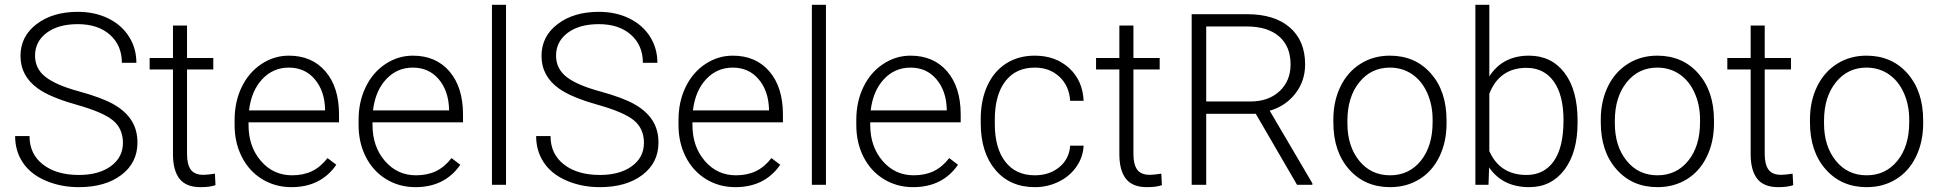

<svg xmlns="http://www.w3.org/2000/svg" viewBox="-20 -770 8078 800"><path d="M492.2 -174.8Q492.2 -233.9 450.7 -268.3Q409.2 -302.7 298.8 -333.7Q188.5 -364.7 137.7 -401.4Q65.4 -453.1 65.4 -537.1Q65.4 -618.7 132.6 -669.7Q199.7 -720.7 304.2 -720.7Q375 -720.7 430.9 -693.4Q486.8 -666 517.6 -617.2Q548.3 -568.4 548.3 -508.3H487.8Q487.8 -581.1 438 -625.2Q388.2 -669.4 304.2 -669.4Q222.7 -669.4 174.3 -633.1Q126 -596.7 126 -538.1Q126 -483.9 169.4 -449.7Q212.9 -415.5 308.6 -389.4Q404.3 -363.3 453.6 -335.2Q502.9 -307.1 527.8 -268.1Q552.7 -229 552.7 -175.8Q552.7 -91.8 485.6 -41Q418.5 9.8 308.6 9.8Q233.4 9.8 170.7 -17.1Q107.9 -43.9 75.4 -92.3Q43 -140.6 43 -203.1H103Q103 -127.9 159.2 -84.5Q215.3 -41 308.6 -41Q391.6 -41 441.9 -77.6Q492.2 -114.3 492.2 -174.8Z M759.3 -663.6V-528.3H868.7V-480.5H759.3V-128.4Q759.3 -84.5 775.1 -63Q791 -41.5 828.1 -41.5Q842.8 -41.5 875.5 -46.4L877.9 1.5Q855 9.8 815.4 9.8Q755.4 9.8 728 -25.1Q700.7 -60.1 700.7 -127.9V-480.5H603.5V-528.3H700.7V-663.6Z M1194.3 9.8Q1127 9.8 1072.5 -23.4Q1018.1 -56.6 987.8 -116Q957.5 -175.3 957.5 -249V-270Q957.5 -346.2 987.1 -407.2Q1016.6 -468.3 1069.3 -503.2Q1122.1 -538.1 1183.6 -538.1Q1279.8 -538.1 1336.2 -472.4Q1392.6 -406.7 1392.6 -293V-260.3H1015.6V-249Q1015.6 -159.2 1067.1 -99.4Q1118.7 -39.6 1196.8 -39.6Q1243.7 -39.6 1279.5 -56.6Q1315.4 -73.7 1344.7 -111.3L1381.3 -83.5Q1316.9 9.8 1194.3 9.8ZM1183.6 -488.3Q1117.7 -488.3 1072.5 -439.9Q1027.3 -391.6 1017.6 -310.1H1334.5V-316.4Q1332 -392.6 1291 -440.4Q1250 -488.3 1183.6 -488.3Z M1710.9 9.8Q1643.6 9.8 1589.1 -23.4Q1534.7 -56.6 1504.4 -116Q1474.1 -175.3 1474.1 -249V-270Q1474.1 -346.2 1503.7 -407.2Q1533.2 -468.3 1585.9 -503.2Q1638.7 -538.1 1700.2 -538.1Q1796.4 -538.1 1852.8 -472.4Q1909.2 -406.7 1909.2 -293V-260.3H1532.2V-249Q1532.2 -159.2 1583.7 -99.4Q1635.3 -39.6 1713.4 -39.6Q1760.3 -39.6 1796.1 -56.6Q1832 -73.7 1861.3 -111.3L1897.9 -83.5Q1833.5 9.8 1710.9 9.8ZM1700.2 -488.3Q1634.3 -488.3 1589.1 -439.9Q1543.9 -391.6 1534.2 -310.1H1851.1V-316.4Q1848.6 -392.6 1807.6 -440.4Q1766.6 -488.3 1700.2 -488.3Z M2088.4 0H2029.8V-750H2088.4Z M2663.1 -174.8Q2663.1 -233.9 2621.6 -268.3Q2580.1 -302.7 2469.7 -333.7Q2359.4 -364.7 2308.6 -401.4Q2236.3 -453.1 2236.3 -537.1Q2236.3 -618.7 2303.5 -669.7Q2370.6 -720.7 2475.1 -720.7Q2545.9 -720.7 2601.8 -693.4Q2657.7 -666 2688.5 -617.2Q2719.2 -568.4 2719.2 -508.3H2658.7Q2658.7 -581.1 2608.9 -625.2Q2559.1 -669.4 2475.1 -669.4Q2393.6 -669.4 2345.2 -633.1Q2296.9 -596.7 2296.9 -538.1Q2296.9 -483.9 2340.3 -449.7Q2383.8 -415.5 2479.5 -389.4Q2575.2 -363.3 2624.5 -335.2Q2673.8 -307.1 2698.7 -268.1Q2723.6 -229 2723.6 -175.8Q2723.6 -91.8 2656.5 -41Q2589.4 9.8 2479.5 9.8Q2404.3 9.8 2341.6 -17.1Q2278.8 -43.9 2246.3 -92.3Q2213.9 -140.6 2213.9 -203.1H2273.9Q2273.9 -127.9 2330.1 -84.5Q2386.2 -41 2479.5 -41Q2562.5 -41 2612.8 -77.6Q2663.1 -114.3 2663.1 -174.8Z M3043.9 9.8Q2976.6 9.8 2922.1 -23.4Q2867.7 -56.6 2837.4 -116Q2807.1 -175.3 2807.1 -249V-270Q2807.1 -346.2 2836.7 -407.2Q2866.2 -468.3 2918.9 -503.2Q2971.7 -538.1 3033.2 -538.1Q3129.4 -538.1 3185.8 -472.4Q3242.2 -406.7 3242.2 -293V-260.3H2865.2V-249Q2865.2 -159.2 2916.7 -99.4Q2968.3 -39.6 3046.4 -39.6Q3093.3 -39.6 3129.2 -56.6Q3165 -73.7 3194.3 -111.3L3231 -83.5Q3166.5 9.8 3043.9 9.8ZM3033.2 -488.3Q2967.3 -488.3 2922.1 -439.9Q2877 -391.6 2867.2 -310.1H3184.1V-316.4Q3181.6 -392.6 3140.6 -440.4Q3099.6 -488.3 3033.2 -488.3Z M3421.4 0H3362.8V-750H3421.4Z M3784.7 9.8Q3717.3 9.8 3662.8 -23.4Q3608.4 -56.6 3578.1 -116Q3547.9 -175.3 3547.9 -249V-270Q3547.9 -346.2 3577.4 -407.2Q3606.9 -468.3 3659.7 -503.2Q3712.4 -538.1 3773.9 -538.1Q3870.1 -538.1 3926.5 -472.4Q3982.9 -406.7 3982.9 -293V-260.3H3606V-249Q3606 -159.2 3657.5 -99.4Q3709 -39.6 3787.1 -39.6Q3834 -39.6 3869.9 -56.6Q3905.8 -73.7 3935.1 -111.3L3971.7 -83.5Q3907.2 9.8 3784.7 9.8ZM3773.9 -488.3Q3708 -488.3 3662.8 -439.9Q3617.7 -391.6 3607.9 -310.1H3924.8V-316.4Q3922.4 -392.6 3881.3 -440.4Q3840.3 -488.3 3773.9 -488.3Z M4292 -39.6Q4353 -39.6 4394.3 -74Q4435.5 -108.4 4439 -163.1H4495.1Q4492.7 -114.7 4464.8 -75Q4437 -35.2 4390.9 -12.7Q4344.7 9.8 4292 9.8Q4188 9.8 4127.2 -62.5Q4066.4 -134.8 4066.4 -256.8V-274.4Q4066.4 -352.5 4093.8 -412.6Q4121.1 -472.7 4172.1 -505.4Q4223.1 -538.1 4291.5 -538.1Q4378.4 -538.1 4434.8 -486.3Q4491.2 -434.6 4495.1 -350.1H4439Q4435.1 -412.1 4394.3 -450.2Q4353.5 -488.3 4291.5 -488.3Q4212.4 -488.3 4168.7 -431.2Q4125 -374 4125 -271V-253.9Q4125 -152.8 4168.7 -96.2Q4212.4 -39.6 4292 -39.6Z M4702.6 -663.6V-528.3H4812V-480.5H4702.6V-128.4Q4702.6 -84.5 4718.5 -63Q4734.4 -41.5 4771.5 -41.5Q4786.1 -41.5 4818.8 -46.4L4821.3 1.5Q4798.3 9.8 4758.8 9.8Q4698.7 9.8 4671.4 -25.1Q4644 -60.1 4644 -127.9V-480.5H4546.9V-528.3H4644V-663.6Z M5212.4 -295.9H5005.9V0H4945.3V-710.9H5176.3Q5290 -710.9 5354 -655.8Q5418 -600.6 5418 -501.5Q5418 -433.1 5377.9 -380.9Q5337.9 -328.6 5270.5 -308.6L5448.2 -6.3V0H5384.3ZM5005.9 -347.2H5189.9Q5265.6 -347.2 5311.5 -390.1Q5357.4 -433.1 5357.4 -501.5Q5357.4 -576.7 5309.6 -618.2Q5261.7 -659.7 5175.3 -659.7H5005.9Z M5535.6 -272Q5535.6 -348.1 5565.2 -409.2Q5594.7 -470.2 5648.7 -504.2Q5702.6 -538.1 5771 -538.1Q5876.5 -538.1 5941.9 -464.1Q6007.3 -390.1 6007.3 -268.1V-255.9Q6007.3 -179.2 5977.8 -117.9Q5948.2 -56.6 5894.5 -23.4Q5840.8 9.8 5772 9.8Q5667 9.8 5601.3 -64.2Q5535.6 -138.2 5535.6 -260.3ZM5594.2 -255.9Q5594.2 -161.1 5643.3 -100.3Q5692.4 -39.6 5772 -39.6Q5851.1 -39.6 5900.1 -100.3Q5949.2 -161.1 5949.2 -260.7V-272Q5949.2 -332.5 5926.8 -382.8Q5904.3 -433.1 5863.8 -460.7Q5823.2 -488.3 5771 -488.3Q5692.9 -488.3 5643.6 -427Q5594.2 -365.7 5594.2 -266.6Z M6553.2 -258.8Q6553.2 -135.3 6498.5 -62.7Q6443.8 9.8 6351.6 9.8Q6241.2 9.8 6184.6 -72.3L6182.1 0H6127.4V-750H6185.5V-451.7Q6241.2 -538.1 6350.6 -538.1Q6444.3 -538.1 6498.8 -466.6Q6553.2 -395 6553.2 -267.6ZM6494.6 -269Q6494.6 -373.5 6454.1 -430.4Q6413.6 -487.3 6339.8 -487.3Q6283.7 -487.3 6244.6 -459.7Q6205.6 -432.1 6185.5 -378.9V-140.6Q6229.5 -41 6340.8 -41Q6413.1 -41 6453.9 -98.1Q6494.6 -155.3 6494.6 -269Z M6649.9 -272Q6649.9 -348.1 6679.4 -409.2Q6709 -470.2 6762.9 -504.2Q6816.9 -538.1 6885.3 -538.1Q6990.7 -538.1 7056.2 -464.1Q7121.6 -390.1 7121.6 -268.1V-255.9Q7121.6 -179.2 7092 -117.9Q7062.5 -56.6 7008.8 -23.4Q6955.1 9.8 6886.2 9.8Q6781.2 9.8 6715.6 -64.2Q6649.9 -138.2 6649.9 -260.3ZM6708.5 -255.9Q6708.5 -161.1 6757.6 -100.3Q6806.6 -39.6 6886.2 -39.6Q6965.3 -39.6 7014.4 -100.3Q7063.5 -161.1 7063.5 -260.7V-272Q7063.5 -332.5 7041 -382.8Q7018.6 -433.1 6978 -460.7Q6937.5 -488.3 6885.3 -488.3Q6807.1 -488.3 6757.8 -427Q6708.5 -365.7 6708.5 -266.6Z M7333 -663.6V-528.3H7442.4V-480.5H7333V-128.4Q7333 -84.5 7348.9 -63Q7364.7 -41.5 7401.9 -41.5Q7416.5 -41.5 7449.2 -46.4L7451.7 1.5Q7428.7 9.8 7389.2 9.8Q7329.1 9.8 7301.8 -25.1Q7274.4 -60.1 7274.4 -127.9V-480.5H7177.2V-528.3H7274.4V-663.6Z M7521.5 -272Q7521.5 -348.1 7551 -409.2Q7580.6 -470.2 7634.5 -504.2Q7688.5 -538.1 7756.8 -538.1Q7862.3 -538.1 7927.7 -464.1Q7993.2 -390.1 7993.2 -268.1V-255.9Q7993.2 -179.2 7963.6 -117.9Q7934.1 -56.6 7880.4 -23.4Q7826.7 9.8 7757.8 9.8Q7652.8 9.8 7587.2 -64.2Q7521.5 -138.2 7521.5 -260.3ZM7580.1 -255.9Q7580.1 -161.1 7629.2 -100.3Q7678.2 -39.6 7757.8 -39.6Q7836.9 -39.6 7886 -100.3Q7935.1 -161.1 7935.1 -260.7V-272Q7935.1 -332.5 7912.6 -382.8Q7890.1 -433.1 7849.6 -460.7Q7809.1 -488.3 7756.8 -488.3Q7678.7 -488.3 7629.4 -427Q7580.1 -365.7 7580.1 -266.6Z"/></svg>

Font: SteelSelectRoboto
Style: Regular
Weight: 300
Designer: Google
Version: Version 2.137; 2017